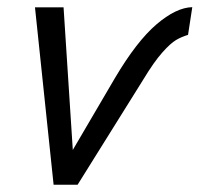

<svg xmlns="http://www.w3.org/2000/svg" viewBox="-20 -508 549 528"><path d="M76.2 -487.8H154.8L180.2 -95.7L296.4 -293.9Q356 -394.5 410.2 -440.9Q464.4 -487.3 508.8 -488.3L497.1 -412.1Q479 -406.7 464.1 -397.9Q449.2 -389.2 426.5 -363.8Q403.8 -338.4 374.5 -290L193.4 0H127.4Z"/></svg>

Font: Acari Sans
Style: Italic
Weight: 400
Italic angle: -13°
Designer: Alfredo Marco Pradil and Stefan Peev
Foundry: Hanken Design Co.
Version: Version 1.045;January 11, 2019;FontCreator 11.5.0.2425 64-bi